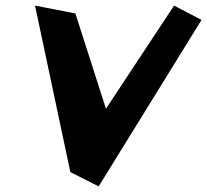

<svg xmlns="http://www.w3.org/2000/svg" viewBox="-20 -665 739 685"><path d="M105 -645 231 -51 332 0 699 -594 601 -645 358 -277 249 -617Z"/></svg>

Font: Ember
Style: Ita
Weight: 400
Designer: Stig
Foundry: Cannot Into Space Fonts
Version: Version 0.127